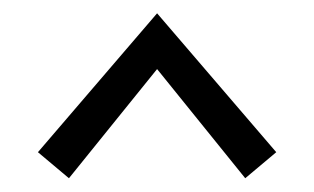

<svg xmlns="http://www.w3.org/2000/svg" viewBox="-20 -685 468 286"><path d="M82.7 -419.5 36.5 -458.3 214 -665.2 391.5 -458.3 345.3 -419.5 214 -582.1Z"/></svg>

Font: Ysabeau
Style: Bold
Weight: 700
Designer: Christian Thalmann (Catharsis Fonts)
Version: Version 2.000;gftools[0.9.27.dev2+g8671c4b]